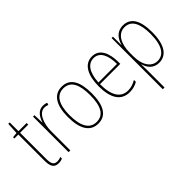

<svg xmlns="http://www.w3.org/2000/svg" viewBox="-68 -1219 2013 2013"><g transform="rotate(-45 939.0 -212.5)"><path d="M167 -14C116 -14 103 -49 103 -119V-503H224V-527H103V-657H82L75 -528L18 -522V-503H77V-120C77 -37 95 10 166 10C190 10 206 5 222 -1V-26C208 -19 188 -14 167 -14Z M471 -535C399 -535 363 -470 346 -414H344L340 -527H319V0H345V-283C345 -394 387 -510 471 -510C490 -510 506 -505 519 -500L527 -524C510 -532 490 -535 471 -535Z M928 -264C928 -428 880 -537 753 -537C635 -537 574 -440 574 -265C574 -88 634 10 753 10C871 10 928 -87 928 -264ZM600 -265C600 -423 649 -512 753 -512C863 -512 902 -413 902 -265C902 -102 856 -15 752 -15C648 -15 600 -107 600 -265Z M1202 -537C1085 -537 1030 -423 1030 -263C1030 -97 1087 10 1218 10C1266 10 1304 -2 1339 -22V-51C1296 -26 1261 -15 1218 -15C1110 -15 1055 -106 1056 -271H1357V-298C1357 -424 1316 -537 1202 -537ZM1202 -512C1293 -512 1333 -417 1332 -295H1057C1065 -440 1119 -512 1202 -512Z M1661 -537C1568 -537 1526 -472 1507 -403H1505L1504 -527H1484V232H1510V-21C1510 -56 1509 -88 1508 -110H1511C1526 -51 1569 10 1655 10C1762 10 1829 -80 1829 -270C1829 -449 1771 -537 1661 -537ZM1660 -512C1757 -512 1804 -427 1804 -270C1804 -86 1741 -15 1656 -15C1570 -15 1510 -96 1510 -232V-284C1510 -418 1564 -512 1660 -512Z"/></g></svg>

Font: Noto Sans Armenian Condensed Thin
Style: Regular
Weight: 100
Width: 3
Designer: Monotype Design Team
Foundry: Monotype Imaging Inc.
Version: Version 2.008